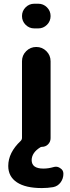

<svg xmlns="http://www.w3.org/2000/svg" viewBox="-20 -793 367 1010"><path d="M160.2 -643.6Q133.8 -643.6 114.7 -662.6Q95.7 -681.6 95.7 -708.5Q95.7 -735.4 114.7 -754.4Q133.8 -773.4 160.2 -773.4H181.6Q208 -773.4 227.1 -754.4Q246.1 -735.4 246.1 -708.5Q246.1 -681.6 227.1 -662.6Q208 -643.6 181.6 -643.6ZM200.2 196.3Q114.3 196.3 68.8 166Q23.4 135.7 23.4 80.1Q23.4 9.8 88.9 -51.8Q95.7 -58.6 95.7 -68.4V-470.7Q95.7 -502 117.7 -523.9Q139.6 -545.9 170.9 -545.9Q202.1 -545.9 224.1 -523.9Q246.1 -502 246.1 -470.7V-66.4Q246.1 -46.9 232.9 -33.7Q219.7 -20.5 200.2 -20.5Q195.3 -20.5 191.4 -17.6Q147.5 9.8 146.5 48.8Q146.5 93.8 208 93.8Q234.4 93.8 261.7 85.9Q268.6 84 274.4 84Q286.1 84 296.9 91.8Q313.5 101.6 313.5 121.1Q313.5 146.5 298.8 166.5Q284.2 186.5 259.8 191.4Q230.5 196.3 200.2 196.3Z"/></svg>

Font: Gen Jyuu GothicX Bold
Style: Bold
Weight: 700
Designer: Ryoko NISHIZUKA (kana &amp; ideographs); Paul D. Hunt (Latin, Greek &amp; Cyrillic); Wenlong ZHANG (bopomofo); Sandoll C
Version: Version 1.058.20140828